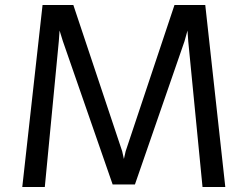

<svg xmlns="http://www.w3.org/2000/svg" viewBox="-20 -747 989 767"><path d="M69 0 150 -727H273L468 -143L475 -112L482 -143L677 -727H800L880 0H789L732 -582L729 -625L717 -582L519 -10H430L231 -583L218 -625L215 -583L159 0Z"/></svg>

Font: Expletus Sans
Style: Regular
Weight: 400
Designer: Jasper de Waard
Foundry: Designtown
Version: Version 7.500